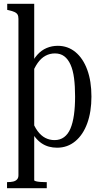

<svg xmlns="http://www.w3.org/2000/svg" viewBox="-20 -767 532 1010"><path d="M226 223H17V191H19Q37 191 49.5 188Q62 185 69.5 177Q77 169 77 155V-668Q77 -683 72 -691Q67 -699 56 -704Q45 -709 27 -713L18 -715V-747H160V181Q160 184 169 186.5Q178 189 191.5 190Q205 191 216 191H226ZM280 10Q258 10 237.5 4.5Q217 -1 198.5 -13.5Q180 -26 164 -46.5Q148 -67 135 -97L146 -142Q159 -103 177.5 -78Q196 -53 218.5 -41.5Q241 -30 267 -30Q296 -30 317 -45.5Q338 -61 350.5 -90.5Q363 -120 369 -162.5Q375 -205 375 -259Q375 -314 369.5 -356Q364 -398 351 -427Q338 -456 318 -471Q298 -486 269 -486Q242 -486 219 -473.5Q196 -461 178 -435.5Q160 -410 146 -371L137 -414Q154 -454 176 -478.5Q198 -503 225.5 -514.5Q253 -526 284 -526Q337 -526 377 -493Q417 -460 439 -400Q461 -340 461 -259Q461 -179 439 -118.5Q417 -58 376 -24Q335 10 280 10Z"/></svg>

Font: Roboto Serif 120pt ExtraCondensed
Style: Regular
Weight: 400
Width: 2
Designer: Greg Gazdowicz
Foundry: Commercial Type
Version: Version 1.008